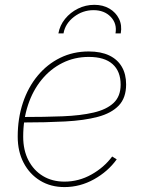

<svg xmlns="http://www.w3.org/2000/svg" viewBox="-20 -760 581 788"><path d="M244.6 7.8Q188 7.8 144.8 -18.6Q101.6 -44.9 77.1 -91.6Q52.7 -138.2 52.7 -199.2Q52.7 -274.4 74 -338.1Q95.2 -401.9 134.5 -449.2Q173.8 -496.6 227.1 -522.7Q280.3 -548.8 344.2 -548.8Q394 -548.8 428.2 -532.5Q462.4 -516.1 480 -485.8Q497.6 -455.6 497.6 -413.6Q497.6 -358.4 467.5 -326.9Q437.5 -295.4 381.8 -280.5Q326.2 -265.6 247.3 -261.5Q168.5 -257.3 71.8 -257.3V-279.8Q162.6 -279.8 236.8 -282.7Q311 -285.6 364.3 -298.1Q417.5 -310.5 446.3 -337.6Q475.1 -364.7 475.1 -412.6Q475.1 -467.3 442.1 -496.8Q409.2 -526.4 344.2 -526.4Q285.6 -526.4 236.3 -501.7Q187 -477.1 150.9 -432.9Q114.7 -388.7 95 -329.1Q75.2 -269.5 75.2 -199.2Q75.2 -143.6 96.7 -102.1Q118.2 -60.5 156.2 -37.6Q194.3 -14.6 244.6 -14.6Q303.2 -14.6 355.2 -43.7Q407.2 -72.8 440.4 -117.7L459 -106Q423.3 -56.2 366 -24.2Q308.6 7.8 244.6 7.8ZM367.2 -740.2Q402.8 -740.2 429.2 -724.6Q455.6 -709 468.5 -682.6Q481.4 -656.2 475.6 -623H454.1Q460.9 -663.1 434.6 -690.7Q408.2 -718.3 363.8 -718.3Q319.3 -718.3 283.4 -690.7Q247.6 -663.1 240.7 -623H219.7Q225.6 -656.2 247.1 -682.6Q268.6 -709 300 -724.6Q331.5 -740.2 367.2 -740.2Z"/></svg>

Font: Inter 17pt Thin
Style: Italic
Weight: 250
Italic angle: -9.3988°
Version: Version 4.001;git-66647c0bb